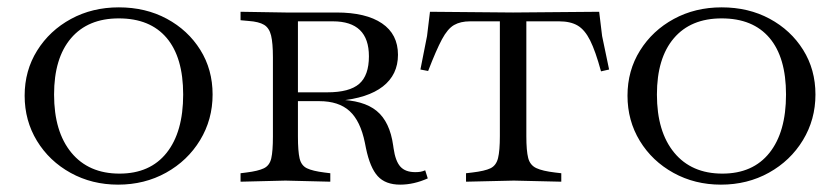

<svg xmlns="http://www.w3.org/2000/svg" viewBox="-20 -491 2284 522"><path d="M301 11Q230 11 172 -21Q114 -53 80.5 -108Q47 -163 47 -231Q47 -299 81 -353.5Q115 -408 173 -439.5Q231 -471 303 -471Q376 -471 433.5 -440Q491 -409 524.5 -355.5Q558 -302 558 -234Q558 -166 524 -110Q490 -54 431.5 -21.5Q373 11 301 11ZM305 -19Q388 -19 433 -75.5Q478 -132 478 -234Q478 -335 433 -388Q388 -441 303 -441Q219 -441 173 -387Q127 -333 127 -234Q127 -133 174 -76Q221 -19 305 -19Z M1068 11Q1028 11 1007 -12Q986 -35 975 -88L972 -103Q960 -162 930.5 -189Q901 -216 848 -216H784V-240H870Q930 -240 956.5 -263Q983 -286 983 -338Q983 -433 885 -433H790V-120Q790 -80 794.5 -60.5Q799 -41 814.5 -33.5Q830 -26 862 -22L878 -20V3L756 0L634 3V-20L650 -22Q682 -26 697.5 -33.5Q713 -41 717.5 -60.5Q722 -80 722 -120V-335Q722 -374 717 -394.5Q712 -415 698 -423.5Q684 -432 656 -434L634 -436V-459L757 -457H895Q975 -457 1018.5 -427.5Q1062 -398 1062 -342Q1062 -288 1021 -256Q980 -224 901 -217L897 -220Q968 -219 1004 -189.5Q1040 -160 1049 -95L1050 -88Q1055 -53 1068.5 -38Q1082 -23 1109 -23Q1117 -23 1123 -24Q1129 -25 1136 -28L1143 -6Q1105 11 1068 11Z M1247 3V-20L1264 -22Q1298 -26 1313.5 -33.5Q1329 -41 1334 -61Q1339 -81 1339 -121V-449H1411V-121Q1411 -81 1416 -61.5Q1421 -42 1438 -34Q1455 -26 1489 -22L1506 -20V3L1377 0ZM1614 -297Q1599 -352 1584.5 -381Q1570 -410 1550.5 -421.5Q1531 -433 1500 -433H1258Q1232 -433 1214.5 -423Q1197 -413 1181.5 -384Q1166 -355 1144 -298L1123 -302L1141 -393L1149 -459L1375 -457L1609 -459L1617 -393L1636 -302Z M1940 11Q1869 11 1811 -21Q1753 -53 1719.5 -108Q1686 -163 1686 -231Q1686 -299 1720 -353.5Q1754 -408 1812 -439.5Q1870 -471 1942 -471Q2015 -471 2072.5 -440Q2130 -409 2163.5 -355.5Q2197 -302 2197 -234Q2197 -166 2163 -110Q2129 -54 2070.5 -21.5Q2012 11 1940 11ZM1944 -19Q2027 -19 2072 -75.5Q2117 -132 2117 -234Q2117 -335 2072 -388Q2027 -441 1942 -441Q1858 -441 1812 -387Q1766 -333 1766 -234Q1766 -133 1813 -76Q1860 -19 1944 -19Z"/></svg>

Font: Baskervville SC
Style: Regular
Weight: 400
Designer: Alexis Faudot, Rémi Forte, Morgane Pierson, Rafael Ribas, Tanguy Vanlaeys, Rosalie Wagner, Thomas Huot-Marchand
Foundry: ANRT
Version: Version 1.100